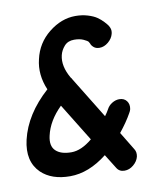

<svg xmlns="http://www.w3.org/2000/svg" viewBox="-81 -726 719 821"><g transform="rotate(-10 279.0 -315.0)"><path d="M116 -504Q131 -572 185.5 -615.5Q240 -659 301 -659Q330 -659 354.5 -651.5Q379 -644 393.5 -634Q408 -624 419.5 -611.5Q431 -599 434.5 -593.5Q438 -588 439 -585Q445 -572 441 -557Q436 -537 418 -522Q400 -507 380 -507Q364 -507 354.5 -515.5Q345 -524 343 -532Q342 -535 338.5 -540Q335 -545 318.5 -552.5Q302 -560 278 -560Q251 -560 235.5 -542.5Q220 -525 215 -504Q204 -458 236 -403Q240 -399 242 -394L352 -215Q363 -230 369 -241Q377 -257 392.5 -266.5Q408 -276 424 -276Q445 -276 456 -261.5Q467 -247 463 -226Q461 -218 456 -210Q436 -174 403 -133L451 -54Q460 -40 456 -21Q451 -1 433 14Q415 29 394 29Q371 29 360 10L322 -51Q242 12 161 12Q81 12 36 -31Q-17 -83 4 -174Q29 -281 129 -371Q100 -439 116 -504ZM104 -174Q94 -131 116 -109.5Q138 -88 184 -88Q227 -88 275 -128L174 -292Q118 -237 104 -174ZM343 -532Z"/></g></svg>

Font: Brass Mono
Style: Bold Italic
Weight: 700
Italic angle: -13°
Monospace: yes
Version: Version 1.000; ttfautohint (v1.8.3) -l 8 -r 50 -G 200 -x 14 